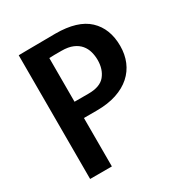

<svg xmlns="http://www.w3.org/2000/svg" viewBox="-161 -795 857 910"><g transform="rotate(-30 267.5 -339.5)"><path d="M70 -677Q77 -677 102 -677.5Q127 -678 158 -678Q189 -678 220 -678.5Q251 -679 271 -679Q393 -679 451 -624.5Q509 -570 509 -475Q509 -429 493 -390.5Q477 -352 445.5 -324Q414 -296 367.5 -280.5Q321 -265 259 -265H189V0H70ZM189 -354H266Q329 -354 356 -387Q383 -420 383 -471Q383 -494 377 -516Q371 -538 356.5 -555.5Q342 -573 317.5 -583.5Q293 -594 256 -594Q234 -594 217.5 -594Q201 -594 189 -593Z"/></g></svg>

Font: Amaranth
Style: Regular
Weight: 400
Designer: Gesine Todt
Foundry: Gesine Todt
Version: Version 1.001